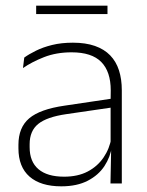

<svg xmlns="http://www.w3.org/2000/svg" viewBox="-20 -647 518 677"><path d="M369.5 0 372 -125 370 -131.5V-290L370.5 -328Q370.5 -394.5 337 -428.5Q303.5 -462.5 232.5 -462.5Q178.5 -462.5 135.2 -445.5Q92 -428.5 61 -407L65.5 -444Q82 -456 106.8 -468.2Q131.5 -480.5 164 -488.5Q196.5 -496.5 237 -496.5Q282 -496.5 314.8 -485Q347.5 -473.5 368.5 -451.8Q389.5 -430 399.5 -399Q409.5 -368 409.5 -328.5V0ZM196 10Q123.5 10 84.2 -24.2Q45 -58.5 45 -124V-136.5Q45 -197.5 83 -229.8Q121 -262 208 -274.5L379.5 -300L381.5 -269L213.5 -244.5Q145 -234.5 114.8 -210Q84.5 -185.5 84.5 -138.5V-128Q84.5 -77 115.5 -50.5Q146.5 -24 206 -24Q254.5 -24 289.2 -42.2Q324 -60.5 345.2 -91.8Q366.5 -123 373 -162L383.5 -131H374.5Q369.5 -94 348.5 -61.8Q327.5 -29.5 289.5 -9.8Q251.5 10 196 10ZM107.5 -597.5V-627H359V-597.5Z"/></svg>

Font: Anek Latin ExtraLight
Style: Regular
Weight: 250
Designer: Yesha Goshar
Foundry: Ek Type
Version: Version 1.003